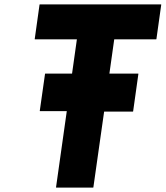

<svg xmlns="http://www.w3.org/2000/svg" viewBox="-20 -847 754 874"><path d="M330 -668 308 -512H186L185 -511L161 -342L162 -341H284L235 6L236 7H404L405 6L454 -339H585L586 -340L610 -511L609 -512H478L500 -668H691L692 -669L714 -826L713 -827H161L160 -826L138 -669L139 -668Z"/></svg>

Font: Hussar Woodtype
Style: SeBdObl
Weight: 900
Foundry: Cannot Into Space Fonts
Version: Version 1.07